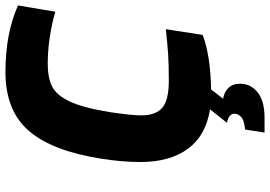

<svg xmlns="http://www.w3.org/2000/svg" viewBox="-163 -625 990 704"><g transform="rotate(-90 332.0 -273.0)"><path d="M273 -366Q261 -287 261 -250Q261 -196 289.5 -172.5Q318 -149 388 -149Q446 -149 484.5 -151.5Q523 -154 577 -160L556 -25Q480 4 356 6L322 50Q346 54 361.5 69.5Q377 85 377 113Q377 151 345.5 176.5Q314 202 253 202H198L209 131L226 128Q247 125 257 114.5Q267 104 267 92Q267 71 234 64L283 2Q187 -13 138.5 -79Q90 -145 90 -252Q90 -321 102 -396Q130 -576 204 -662Q278 -748 420 -748Q561 -748 664 -702L641 -565Q598 -578 547.5 -585.5Q497 -593 451 -593Q399 -593 367 -577Q335 -561 312 -512.5Q289 -464 273 -366Z"/></g></svg>

Font: Exo ExtraBold
Style: Italic
Weight: 800
Italic angle: -9°
Designer: Natanael Gama
Foundry: Natanael Gama
Version: Version 1.500; ttfautohint (v1.6)